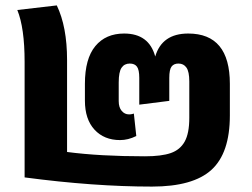

<svg xmlns="http://www.w3.org/2000/svg" viewBox="-20 -673 933 710"><path d="M71 -17V-444Q71 -570 44 -636L190 -653Q228 -574 228 -451V-111Q350 -95 516 -95Q577 -95 611.5 -107Q646 -119 663 -149.5Q680 -180 680 -237V-372Q680 -408 669.5 -423Q659 -438 640 -438Q623 -438 614.5 -427Q606 -416 606 -385V-300L495 -286V-385Q495 -415 486.5 -426.5Q478 -438 460 -438Q440 -438 429.5 -422.5Q419 -407 419 -368V-299Q419 -276 430 -263Q441 -250 457 -250Q463 -250 467.5 -251Q472 -252 475 -253L484 -170Q454 -155 424 -155Q365 -155 329.5 -193.5Q294 -232 294 -301V-363Q294 -456 332.5 -502.5Q371 -549 439 -549Q531 -549 554 -464Q579 -549 676 -549Q830 -549 830 -363V-246Q830 -107 762 -45Q694 17 542 17Q327 17 71 -17Z"/></svg>

Font: FiraGOUPP
Style: Bold
Weight: 700
Designer: bBox Type
Foundry: bBox Type GmbH
Version: Version 1.001